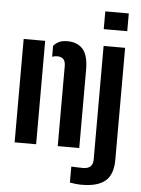

<svg xmlns="http://www.w3.org/2000/svg" viewBox="-64 -850 814 1110"><g transform="rotate(5 342.5 -294.5)"><path d="M45.1 0V-600H169.9V0ZM295.3 0V-465.6Q295.1 -492.5 282.9 -504.9Q270.7 -517.3 246.1 -517.3Q239 -517.3 232 -515.9Q225 -514.5 218 -511.9V-575.3Q232.2 -591.8 250.8 -600.5Q269.3 -609.1 298.6 -609.1Q356.4 -609.1 388.2 -573.6Q419.9 -538.1 420.1 -455.2V0ZM501.3 -696.9V-800H637.7V-696.9ZM452.8 210.5Q437 210.5 418.5 208.6Q400 206.7 383.7 203.9V110.8Q396.7 111.6 417.3 112.4Q438 113.1 452.4 113.1Q480 113.1 494.5 99.8Q509 86.5 509 59.3V-600H633.8V49.6Q633.8 135.4 589.3 173Q544.9 210.5 452.8 210.5Z"/></g></svg>

Font: Big Shoulders Stencil Thin
Style: Regular
Weight: 100
Designer: Patric King
Foundry: XO Type Co
Version: Version 2.001